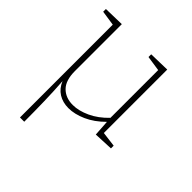

<svg xmlns="http://www.w3.org/2000/svg" viewBox="-200 -671 1049 1049"><g transform="rotate(45 324.5 -147.0)"><path d="M265 7Q221 7 188 -13.5Q155 -34 138 -75Q143 -7 145 72Q147 151 147 230H114V-487L27 -500V-521L147 -524V-161Q147 -90 180.5 -56Q214 -22 270 -22Q315 -22 367 -46Q419 -70 465 -118V-487L377 -500V-521L498 -524V-34L585 -23V-2L473 3L467 -89Q418 -40 365 -16.5Q312 7 265 7Z"/></g></svg>

Font: Bitter ExtraLight
Style: Regular
Weight: 200
Designer: Sol Matas, and Bitter project Authors
Foundry: Sol Matas
Version: Version 2.001